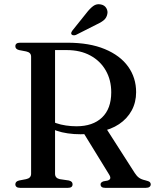

<svg xmlns="http://www.w3.org/2000/svg" viewBox="-20 -906 748 926"><path d="M636.5 -461.5Q636.5 -412.5 615 -373Q593.5 -333.5 554.2 -307.2Q515 -281 461 -271Q444.5 -268.5 430 -265.5Q415.5 -262.5 400.8 -260.5Q386 -258.5 368.5 -258.5Q336.5 -258.5 307 -262.8Q277.5 -267 253 -275.5Q228.5 -284 210.5 -296L214.5 -330Q229.5 -319.5 251 -312Q272.5 -304.5 297.8 -300.8Q323 -297 349 -297Q427.5 -297 472 -339.2Q516.5 -381.5 516.5 -461Q516.5 -520 490.2 -566Q464 -612 415.8 -638.2Q367.5 -664.5 301.5 -664.5H245.5V-68Q245.5 -57.5 251.2 -51Q257 -44.5 268 -42L312.5 -35.5Q322.5 -32.5 326.2 -28.2Q330 -24 330 -17Q330 0 307.5 0H77Q65 0 59.5 -4.8Q54 -9.5 54 -17Q54 -31 72 -35.5L106 -42Q118 -44.5 124 -51Q130 -57.5 130 -68V-632.5Q130 -643 124 -649.2Q118 -655.5 106 -658L72 -664.5Q54 -669 54 -683Q54 -691 59.5 -695.5Q65 -700 77 -700H305Q411.5 -700 485.5 -669.2Q559.5 -638.5 598 -584.8Q636.5 -531 636.5 -461.5ZM377 -274.5 491 -288.5 630 -71.5Q639.5 -56.5 650.8 -48.5Q662 -40.5 680.5 -36.5Q697 -32.5 702 -28.2Q707 -24 707 -17Q707 -9.5 701.2 -4.8Q695.5 0 683.5 0H487.5Q465 0 465 -17Q465 -22 468.5 -25.5Q472 -29 479 -31.5L498.5 -35Q510 -38.5 511.8 -45.8Q513.5 -53 505.5 -65.5ZM395.5 -841.5Q413 -864.5 429.5 -876.8Q446 -889 466.5 -884.5Q484.5 -881 492.8 -866.8Q501 -852.5 497.5 -838Q494 -819.5 479.8 -808Q465.5 -796.5 443 -786.5L346 -737.5Q341 -735.5 335 -735.8Q329 -736 325.5 -739.5Q322 -744 323.8 -748.8Q325.5 -753.5 329 -758.5Z"/></svg>

Font: Fraunces 28pt
Style: Regular
Weight: 400
Version: Version 1.000;[b76b70a41]